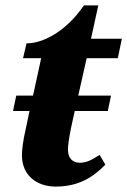

<svg xmlns="http://www.w3.org/2000/svg" viewBox="-20 -679 470 709"><path d="M369 -71 348 -107C321 -90 301 -78 275 -78C248 -78 231 -95 231 -126C231 -142 234 -165 242 -205L256 -269H378L390 -326H269L300 -464H415L430 -536H316L343 -659H290C216 -552 128 -518 78 -519L65 -464H132L102 -326H40L28 -269H89L74 -198C65 -160 61 -123 61 -106C61 -30 117 10 186 10C273 10 326 -27 369 -71Z"/></svg>

Font: Noto Serif SemiCondensed Extra
Style: Italic
Weight: 800
Width: 4
Italic angle: -12°
Designer: Monotype Design Team
Foundry: Monotype Imaging Inc.
Version: Version 1.901